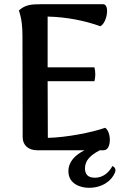

<svg xmlns="http://www.w3.org/2000/svg" viewBox="-20 -716 589 915"><path d="M516 75C500 104 473 131 432 131C394 131 385 109 385 86C385 49 411 23 456 0H474C513 0 511 -89 481 -107C419 -85 298 -61 208 -59L207 -329H430C435 -348 436 -373 430 -395H207V-637C296 -635 383 -618 458 -591C490 -606 505 -696 471 -696H177C124 -696 99 -692 70 -666C84 -626 87 -584 87 -545L88 -62C88 -23 117 0 156 0H383C339 22 306 54 306 100C306 161 364 179 404 179C469 179 513 144 528 106C534 90 527 81 516 75Z"/></svg>

Font: Arima Koshi ExtraBold
Style: Regular
Weight: 800
Designer: Joana Correia and Natanael Gama
Foundry: NDISCOVER
Version: Version 1.019;PS 001.019;hotconv 1.0.88;makeotf.lib2.5.64775